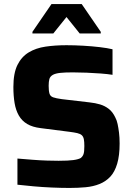

<svg xmlns="http://www.w3.org/2000/svg" viewBox="-20 -919 656 947"><path d="M323 8Q283 8 236.5 6Q190 4 145.5 0Q101 -4 66 -8V-137Q103 -134 140.5 -131Q178 -128 212 -127Q246 -126 269 -126Q317 -126 342 -129.5Q367 -133 379 -140Q387 -147 390.5 -155Q394 -163 395 -174Q396 -185 396 -199Q396 -220 393.5 -232.5Q391 -245 383.5 -252Q376 -259 361 -262.5Q346 -266 322 -269L181 -287Q140 -292 114 -307.5Q88 -323 73 -349Q58 -375 52 -410.5Q46 -446 46 -490Q46 -558 66 -598.5Q86 -639 121.5 -660.5Q157 -682 204.5 -689Q252 -696 308 -696Q348 -696 391 -693.5Q434 -691 472 -686.5Q510 -682 535 -676V-550Q510 -554 476.5 -556.5Q443 -559 407 -560.5Q371 -562 339 -562Q300 -562 277 -559.5Q254 -557 241 -550Q227 -542 223.5 -529Q220 -516 220 -496Q220 -471 224 -457.5Q228 -444 242 -439Q256 -434 285 -430L422 -414Q450 -411 473.5 -404Q497 -397 516.5 -382Q536 -367 549 -339Q556 -326 560 -307.5Q564 -289 567 -265Q570 -241 570 -211Q570 -152 558 -111.5Q546 -71 524 -47.5Q502 -24 471 -11.5Q440 1 402.5 4.5Q365 8 323 8ZM140 -754V-762L234 -899H383L477 -762V-754H373L308 -835L243 -754Z"/></svg>

Font: Saira Thin
Style: Bold
Weight: 700
Version: Version 1.101